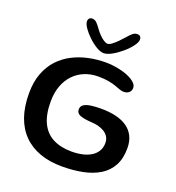

<svg xmlns="http://www.w3.org/2000/svg" viewBox="-154 -963 1028 1124"><g transform="rotate(20 360.0 -401.5)"><path d="M358.2 38.4Q281.4 38.4 220.9 16.8Q160.3 -4.8 117.9 -47.2Q75.4 -89.6 53.3 -152.6Q31.2 -215.6 31.2 -298.5Q31.2 -369.8 51.6 -423.5Q71.9 -477.2 107.4 -515.1Q142.9 -553 189.2 -576.6Q235.4 -600.1 287.5 -611Q339.6 -621.9 392.5 -621.9Q430.1 -621.9 465.9 -615.1Q501.8 -608.4 530.8 -596.5Q559.7 -584.6 576.8 -569.2Q593.9 -553.8 593.9 -536.4Q593.9 -517.3 581 -506.5Q568.2 -495.8 548.6 -495.8Q536.4 -495.8 522.6 -500.8Q508.8 -505.9 490.2 -512.6Q471.6 -519.2 444.7 -524.3Q417.8 -529.4 379.2 -529.4Q333.6 -529.4 294.8 -513.5Q256.1 -497.7 227.4 -467.6Q198.7 -437.6 182.8 -394.2Q166.9 -350.9 166.9 -296Q166.9 -215 192.3 -163.3Q217.6 -111.7 265.9 -87.2Q314.2 -62.8 381.9 -62.8Q417.4 -62.8 448.1 -69.7Q478.9 -76.6 502 -90.8Q525.2 -105.1 538.1 -126.9Q551.1 -148.7 551.1 -178.4Q551.1 -203 536.9 -221.7Q522.8 -240.3 495 -251.5Q467.2 -262.8 426.4 -264.6Q384.6 -267.4 360.8 -276.6Q337 -285.7 337 -309.7Q337 -328.6 351.7 -339.1Q366.4 -349.6 394 -353.9Q421.6 -358.2 460 -358.2Q511 -358.2 552.2 -348.4Q593.3 -338.6 622.4 -318.2Q651.5 -297.9 667.1 -266.5Q682.6 -235.1 682.6 -192.2Q682.6 -127.9 658.4 -83.5Q634.1 -39.1 590.3 -12.3Q546.6 14.4 487.5 26.4Q428.4 38.4 358.2 38.4ZM360.8 -668.4Q340.2 -668.4 313.8 -684.4Q287.3 -700.3 262.7 -724Q238 -747.6 221.9 -771.2Q205.9 -794.8 205.9 -810.2Q205.9 -822.4 212.4 -829.2Q218.9 -836.1 229.5 -836.1Q246.1 -836.1 258.1 -824.5Q270.1 -813 286.2 -789.8Q297.1 -774.6 311.1 -760.4Q325.1 -746.1 339.2 -737Q353.3 -727.9 363.9 -727.9Q374.1 -727.9 388.9 -738.8Q403.8 -749.7 420.1 -766Q436.4 -782.3 450.5 -798.6Q469.3 -820.6 481.6 -830.6Q493.8 -840.7 508.9 -840.7Q534.2 -840.7 534.2 -814.9Q534.2 -798.7 515.8 -774.1Q497.5 -749.4 469.4 -725.4Q441.3 -701.3 412 -684.9Q382.8 -668.4 360.8 -668.4Z"/></g></svg>

Font: Gluten Thin
Style: Regular
Weight: 100
Designer: Tyler Finck
Foundry: Etcetera Type Company
Version: Version 1.300